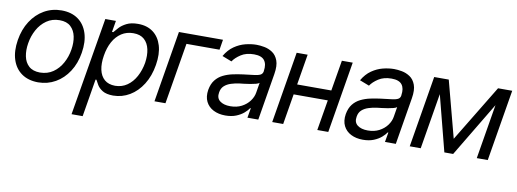

<svg xmlns="http://www.w3.org/2000/svg" viewBox="-60 -898 3891 1446"><g transform="rotate(10 1885.0 -174.5)"><path d="M233.4 11.7Q157.7 11.2 106.9 -24.7Q56.2 -60.5 35.4 -125Q14.6 -189.5 28.3 -275.4Q42 -359.4 82.3 -421.6Q122.6 -483.9 182.6 -518.3Q242.7 -552.7 315.4 -552.7Q390.6 -552.7 441.2 -516.8Q491.7 -481 512.7 -416Q533.7 -351.1 519.5 -264.6Q506.3 -181.6 465.8 -119.4Q425.3 -57.1 365.5 -22.9Q305.7 11.2 233.4 11.7ZM234.4 -63.5Q292 -64 334.5 -93.5Q377 -123 403.3 -171.1Q429.7 -219.2 438.5 -275.4Q447.3 -329.1 438 -375Q428.7 -420.9 398.4 -449.2Q368.2 -477.5 313.5 -477.5Q256.3 -477.5 213.6 -447.5Q170.9 -417.5 144.5 -369.1Q118.2 -320.8 109.4 -264.6Q100.6 -211.4 109.6 -165.5Q118.7 -119.6 149.2 -91.8Q179.7 -64 234.4 -63.5Z M523.9 204.1 649.9 -545.9H731L716.3 -459H726.1Q737.8 -473.1 757.8 -495.4Q777.8 -517.6 812.3 -535.2Q846.7 -552.7 899.9 -552.7Q968.8 -552.7 1015.1 -518.3Q1061.5 -483.9 1080.6 -420.7Q1099.6 -357.4 1085.4 -271.5Q1071.3 -185.1 1031.2 -121.3Q991.2 -57.6 933.3 -23.2Q875.5 11.2 807.1 11.7Q754.9 11.2 726.3 -6.3Q697.8 -23.9 684.3 -46.6Q670.9 -69.3 663.6 -84H656.7L608.9 204.1ZM809.1 -63.5Q861.3 -64 901.1 -91.8Q940.9 -119.6 966.6 -167Q992.2 -214.4 1002.4 -272.5Q1011.2 -330.1 1001.2 -376.5Q991.2 -422.9 960.9 -450.2Q930.7 -477.5 877.4 -477.5Q826.2 -477.5 786.6 -451.7Q747.1 -425.8 721.9 -379.9Q696.8 -334 687 -272.5Q676.8 -210.9 687 -163.8Q697.3 -116.7 727.8 -90.3Q758.3 -64 809.1 -63.5Z M1549.8 -545.9 1537.1 -467.8H1284.2L1206.1 0H1122.1L1212.9 -545.9Z M1665 12.7Q1613.3 12.7 1574.2 -7.1Q1535.2 -26.9 1516.4 -64.5Q1497.6 -102.1 1505.9 -155.3Q1514.2 -202.1 1537.4 -231.4Q1560.5 -260.7 1594.2 -277.3Q1627.9 -293.9 1666.7 -302.2Q1705.6 -310.5 1744.1 -315.4Q1794.9 -321.8 1826.4 -325.4Q1857.9 -329.1 1874 -337.2Q1890.1 -345.2 1893.6 -365.2V-368.2Q1901.9 -420.4 1879.6 -449.5Q1857.4 -478.5 1799.8 -478.5Q1740.2 -478.5 1700.2 -452.4Q1660.2 -426.3 1640.6 -396.5L1567.4 -424.8Q1596.2 -474.6 1636.5 -502.4Q1676.8 -530.3 1721.2 -541.5Q1765.6 -552.7 1806.6 -552.7Q1833 -552.7 1866 -546.6Q1898.9 -540.5 1928 -521.2Q1957 -502 1971.7 -463.1Q1986.3 -424.3 1975.6 -359.4L1916 0H1833L1845.7 -74.2H1840.8Q1829.6 -56.6 1806.4 -36.4Q1783.2 -16.1 1748 -1.7Q1712.9 12.7 1665 12.7ZM1689.5 -62.5Q1739.3 -62.5 1776.6 -82Q1814 -101.6 1836.9 -132.6Q1859.9 -163.6 1865.2 -197.3L1877.9 -274.4Q1871.6 -268.1 1852.8 -262.9Q1834 -257.8 1810.3 -253.9Q1786.6 -250 1764.2 -247.3Q1741.7 -244.6 1728.5 -243.2Q1695.3 -238.8 1665.5 -229.2Q1635.7 -219.7 1615.2 -201.2Q1594.7 -182.6 1589.8 -150.4Q1582 -106.9 1610.6 -84.7Q1639.2 -62.5 1689.5 -62.5Z M2438.5 -311.5 2425.8 -233.4H2125L2137.7 -311.5ZM2197.3 -545.9 2106.4 0H2022.5L2113.3 -545.9ZM2542 -545.9 2451.2 0H2367.2L2459 -545.9Z M2716.8 12.7Q2665 12.7 2626 -7.1Q2586.9 -26.9 2568.1 -64.5Q2549.3 -102.1 2557.6 -155.3Q2565.9 -202.1 2589.1 -231.4Q2612.3 -260.7 2646 -277.3Q2679.7 -293.9 2718.5 -302.2Q2757.3 -310.5 2795.9 -315.4Q2846.7 -321.8 2878.2 -325.4Q2909.7 -329.1 2925.8 -337.2Q2941.9 -345.2 2945.3 -365.2V-368.2Q2953.6 -420.4 2931.4 -449.5Q2909.2 -478.5 2851.6 -478.5Q2792 -478.5 2752 -452.4Q2711.9 -426.3 2692.4 -396.5L2619.1 -424.8Q2647.9 -474.6 2688.2 -502.4Q2728.5 -530.3 2772.9 -541.5Q2817.4 -552.7 2858.4 -552.7Q2884.8 -552.7 2917.7 -546.6Q2950.7 -540.5 2979.7 -521.2Q3008.8 -502 3023.4 -463.1Q3038.1 -424.3 3027.3 -359.4L2967.8 0H2884.8L2897.5 -74.2H2892.6Q2881.3 -56.6 2858.2 -36.4Q2835 -16.1 2799.8 -1.7Q2764.6 12.7 2716.8 12.7ZM2741.2 -62.5Q2791 -62.5 2828.4 -82Q2865.7 -101.6 2888.7 -132.6Q2911.6 -163.6 2917 -197.3L2929.7 -274.4Q2923.3 -268.1 2904.5 -262.9Q2885.7 -257.8 2862.1 -253.9Q2838.4 -250 2815.9 -247.3Q2793.5 -244.6 2780.3 -243.2Q2747.1 -238.8 2717.3 -229.2Q2687.5 -219.7 2667 -201.2Q2646.5 -182.6 2641.6 -150.4Q2633.8 -106.9 2662.4 -84.7Q2690.9 -62.5 2741.2 -62.5Z M3390.6 -113.3 3653.3 -545.9H3733.4L3406.2 0H3338.9L3198.2 -545.9H3276.4ZM3249 -545.9 3158.2 0H3074.2L3165 -545.9ZM3586.9 0 3677.7 -545.9H3761.7L3670.9 0Z"/></g></svg>

Font: Inter Tight
Style: Italic
Weight: 400
Italic angle: -9.39999°
Designer: Rasmus Andersson
Foundry: rsms
Version: Version 3.002